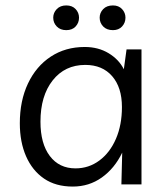

<svg xmlns="http://www.w3.org/2000/svg" viewBox="-20 -679 616 707"><path d="M501 -497V0H427L430 -117Q402 -59 355 -25.5Q308 8 248 8Q185 8 142 -21.5Q99 -51 76 -103.5Q53 -156 53 -225Q53 -308 83 -371.5Q113 -435 167 -470.5Q221 -506 292 -506Q342 -506 380 -483Q418 -460 436 -424L446 -497ZM294 -440Q219 -440 174 -383Q129 -326 129 -231Q129 -150 163.5 -104.5Q198 -59 258 -59Q307 -59 346 -88Q385 -117 407 -168Q429 -219 429 -285Q429 -357 393 -398.5Q357 -440 294 -440ZM224 -568Q202 -568 189 -581.5Q176 -595 176 -614Q176 -632 189 -645.5Q202 -659 224 -659Q246 -659 258.5 -645.5Q271 -632 271 -614Q271 -595 258.5 -581.5Q246 -568 224 -568ZM396 -568Q373 -568 360 -581.5Q347 -595 347 -614Q347 -632 360 -645.5Q373 -659 396 -659Q417 -659 429.5 -645.5Q442 -632 442 -614Q442 -595 429.5 -581.5Q417 -568 396 -568Z"/></svg>

Font: LivvicRegular
Style: Regular
Weight: 400
Designer: Jacques Le Bailly, Baron von Fonthausen
Version: Version 1.001; ttfautohint (v1.8.2)